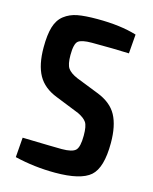

<svg xmlns="http://www.w3.org/2000/svg" viewBox="-109 -775 687 860"><g transform="rotate(15 234.5 -345.0)"><path d="M235 -702Q343 -702 418 -679L411 -590Q342 -593 239 -593Q191 -593 175.5 -580Q160 -567 160 -515Q160 -472 172 -454.5Q184 -437 216 -423L320 -382Q385 -357 411 -309Q437 -261 437 -181Q437 -66 392.5 -27Q348 12 229 12Q134 12 42 -10L49 -102Q200 -98 231 -98Q280 -98 295.5 -113.5Q311 -129 311 -182Q311 -226 300 -242.5Q289 -259 260 -273L150 -317Q88 -341 61.5 -389Q35 -437 35 -517Q35 -576 46 -612.5Q57 -649 83 -669Q109 -689 143.5 -695.5Q178 -702 235 -702Z"/></g></svg>

Font: Exo 2 Semi Bold Condensed
Style: Regular
Weight: 600
Width: 3
Designer: Natanael Gama
Version: Version 1.001;PS 001.001;hotconv 1.0.70;makeotf.lib2.5.58329